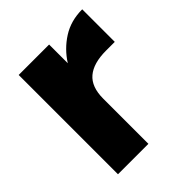

<svg xmlns="http://www.w3.org/2000/svg" viewBox="-164 -663 763 763"><g transform="rotate(-45 217.5 -282.0)"><path d="M230 0H59V-558H230V-453Q261 -502 309.5 -533Q358 -564 422 -564V-381H373Q302 -381 266 -350.5Q230 -320 230 -254Z"/></g></svg>

Font: Ulagadi Sans
Style: Bold
Weight: 700
Designer: Ninad Kale (Devanagari), Jonny Pinhorn (Latin)
Foundry: Indian Type Foundry
Version: Version 3.01;March 29, 2020;FontCreator 12.0.0.2522 64-bit; 